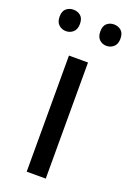

<svg xmlns="http://www.w3.org/2000/svg" viewBox="-153 -782 565 833"><g transform="rotate(20 129.5 -365.0)"><path d="M173 0H85V-536H173ZM-11 -681Q-11 -707 3 -718.5Q17 -730 36 -730Q55 -730 69 -718.5Q83 -707 83 -681Q83 -656 69 -643.5Q55 -631 36 -631Q17 -631 3 -643.5Q-11 -656 -11 -681ZM177 -681Q177 -707 190.5 -718.5Q204 -730 223 -730Q242 -730 256 -718.5Q270 -707 270 -681Q270 -656 256 -643.5Q242 -631 223 -631Q204 -631 190.5 -643.5Q177 -656 177 -681Z"/></g></svg>

Font: Noto Sans Bamum
Style: Regular
Weight: 400
Designer: Monotype Design Team
Foundry: Monotype Imaging Inc.
Version: Version 2.001